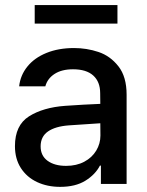

<svg xmlns="http://www.w3.org/2000/svg" viewBox="-20 -727 583 759"><path d="M237.3 -308.6Q270.5 -311 309.8 -313.2Q349.1 -315.4 376.5 -316.4L376 -358.4Q376 -403.8 348.6 -428.5Q321.3 -453.1 268.6 -453.1Q224.1 -453.1 195.8 -434.8Q167.5 -416.5 159.2 -385.7H55.7Q60.5 -429.7 88.4 -464.1Q116.2 -498.5 163.8 -517.8Q211.4 -537.1 272.5 -537.1Q322.8 -537.1 369.4 -521.5Q416 -505.9 448.2 -464.8Q480.5 -423.8 480.5 -352.5V0H378.9V-72.3H375Q356.9 -37.1 317.6 -12.7Q278.3 11.7 217.8 11.7Q167 11.7 126.5 -7.3Q85.9 -26.4 62.5 -62.7Q39.1 -99.1 39.1 -149.4Q39.1 -231.9 94.7 -267.1Q150.4 -302.2 237.3 -308.6ZM241.2 -71.3Q282.2 -71.3 313 -87.6Q343.8 -104 360.4 -131.6Q377 -159.2 377 -191.4L376.5 -239.7L252 -231.4Q198.7 -227.5 169.7 -207.3Q140.6 -187 140.6 -148.4Q140.6 -111.3 168.2 -91.3Q195.8 -71.3 241.2 -71.3ZM444.3 -633.8H117.2V-707H444.3Z"/></svg>

Font: Pretendard GOV Medium
Style: Regular
Weight: 500
Designer: Base glyphs from Inter by Rasmus Andersson; Hangeul glyphs from Noto Sans CJK(Source Han Sans) by Jang Soo-young and Kan
Foundry: Kil Hyung-jin
Version: Version 1.309